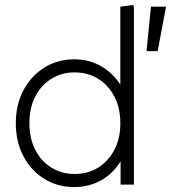

<svg xmlns="http://www.w3.org/2000/svg" viewBox="-20 -747 692 777"><path d="M280 10Q213 10 159.5 -23Q106 -56 75 -114.5Q44 -173 44 -248Q44 -324 75 -382Q106 -440 159.5 -473.5Q213 -507 280 -507Q334 -507 378 -485Q422 -463 453 -424Q484 -385 498 -332V-165Q484 -112 453 -72.5Q422 -33 378 -11.5Q334 10 280 10ZM281 -43Q336 -43 377.5 -69Q419 -95 443 -141Q467 -187 467 -248Q467 -310 443 -356Q419 -402 377.5 -428Q336 -454 281 -454Q229 -454 187.5 -428Q146 -402 122.5 -356Q99 -310 99 -248Q99 -187 122.5 -141Q146 -95 187.5 -69Q229 -43 281 -43ZM468 0V-177L481 -248L467 -319V-720L519 -727L522 -719V0ZM573 -540 591 -720H652L618 -540Z"/></svg>

Font: Fustat Light
Style: Regular
Weight: 300
Designer: Mohamed Gaber, Khaled Hosny, Laura Garcia Mut
Foundry: Kief Type Foundry, Alif Type Foundry, Hard Type Foundry
Version: Version 1.007